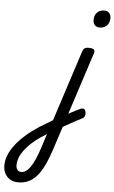

<svg xmlns="http://www.w3.org/2000/svg" viewBox="-378 -844 829 1396"><g transform="rotate(5 36.5 -145.5)"><path d="M73 8Q93 -4 112.5 -15Q132 -26 150.5 -36Q169 -46 186.5 -54.5Q204 -63 217 -69Q233 -75 242 -68Q251 -61 253.5 -47.5Q256 -34 252 -21Q248 -8 237 -2Q217 8 195.5 19.5Q174 31 151.5 43.5Q129 56 106.5 69Q84 82 61 95ZM-190 504Q-224 504 -249 489.5Q-274 475 -287.5 449.5Q-301 424 -301 391Q-301 353 -286 315Q-271 277 -241.5 238.5Q-212 200 -169.5 162.5Q-127 125 -72 89Q-49 75 -25 61Q-1 47 23 32L190 -483Q197 -503 206.5 -509Q216 -515 235 -515Q266 -515 274.5 -505.5Q283 -496 276 -476L43 241Q20 311 -4 361Q-28 411 -56 442.5Q-84 474 -117 489Q-150 504 -190 504ZM-175 427Q-158 427 -141.5 416.5Q-125 406 -109 383Q-93 360 -76.5 323Q-60 286 -43 233L-12 136Q-22 143 -33 149.5Q-44 156 -54 163Q-94 190 -123.5 217.5Q-153 245 -173.5 273Q-194 301 -203.5 328Q-213 355 -213 382Q-213 395 -208.5 405.5Q-204 416 -195.5 421.5Q-187 427 -175 427ZM301 -669Q279 -669 266 -683Q253 -697 253 -720Q253 -754 272.5 -774.5Q292 -795 325 -795Q348 -795 361 -781Q374 -767 374 -744Q374 -710 354 -689.5Q334 -669 301 -669Z"/></g></svg>

Font: Playwrite SK
Style: Regular
Weight: 400
Designer: Veronika Burian, José Scaglione
Foundry: TypeTogether
Version: Version 1.002